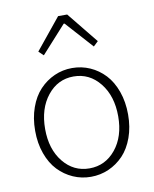

<svg xmlns="http://www.w3.org/2000/svg" viewBox="-84 -801 703 877"><g transform="rotate(-10 267.5 -362.5)"><path d="M51.8 -238.8Q51.8 -297.4 69.1 -345.9Q86.4 -394.5 116.2 -426Q146 -457.5 184.8 -474.9Q223.6 -492.2 267.1 -492.2Q311 -492.2 349.9 -475.1Q388.7 -458 418.5 -426.3Q448.2 -394.5 465.6 -345.9Q482.9 -297.4 482.9 -238.8Q482.9 -180.7 465.6 -132.6Q448.2 -84.5 418.5 -53.2Q388.7 -22 349.9 -4.9Q311 12.2 267.1 12.2Q223.6 12.2 184.8 -4.9Q146 -22 116.2 -53.2Q86.4 -84.5 69.1 -132.6Q51.8 -180.7 51.8 -238.8ZM98.1 -238.8Q98.1 -145 146 -85.9Q193.8 -26.9 267.1 -26.9Q340.8 -26.9 388.9 -85.9Q437 -145 437 -238.8Q437 -333 388.9 -393.1Q340.8 -453.1 267.1 -453.1Q193.8 -453.1 146 -393.3Q98.1 -333.5 98.1 -238.8ZM128.9 -592.8 246.1 -736.8H288.1L404.8 -592.8L382.8 -571.8L269 -698.2H265.1L150.9 -571.8Z"/></g></svg>

Font: Source Sans Pro Light
Style: Regular
Weight: 300
Designer: Paul D. Hunt
Foundry: Adobe Systems Incorporated
Version: Version 2.020;PS 2.0;hotconv 1.0.86;makeotf.lib2.5.63406